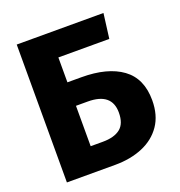

<svg xmlns="http://www.w3.org/2000/svg" viewBox="-129 -820 872 930"><g transform="rotate(-20 307.5 -355.5)"><path d="M505.6 -710.8 489.2 -583.1H226.7V-454.9H297.9Q432.8 -454.9 507.9 -400.3Q583.1 -345.6 583.1 -233.3Q583.1 -155.9 547.4 -104.1Q511.8 -52.3 449.5 -26.2Q387.2 0 307.2 0H58.5V-710.8ZM287.2 -333.8H226.7V-125.6H289.2Q348.2 -125.6 379.5 -150.3Q410.8 -174.9 410.8 -232.3Q410.8 -333.8 287.2 -333.8Z"/></g></svg>

Font: FiraCode Nerd Font
Style: Bold
Weight: 700
Designer: Carrois Corporate, Edenspiekermann AG, Nikita Prokopov
Foundry: Carrois Corporate, Edenspiekermann AG, Nikita Prokopov
Version: Version 6.002;Nerd Fonts 2.1.0